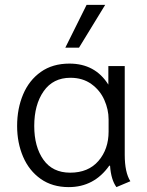

<svg xmlns="http://www.w3.org/2000/svg" viewBox="-20 -755 603 785"><path d="M50 -240Q50 -311 74.5 -369Q99 -427 147 -461Q195 -495 264 -495Q369 -495 423 -409V-485H490V-122Q490 -50 513 -14L456 10Q434 -20 430 -77L427 -78Q365 10 261 10Q194 10 146.5 -23.5Q99 -57 74.5 -114Q50 -171 50 -240ZM424 -217V-267Q424 -307 406.5 -346.5Q389 -386 353.5 -411.5Q318 -437 268 -437Q197 -437 158.5 -382Q120 -327 120 -240Q120 -155 157.5 -102Q195 -49 267 -49Q341 -49 382.5 -97Q424 -145 424 -217ZM334 -735H410L303 -560H247Z"/></svg>

Font: Niramit Light
Style: Regular
Weight: 300
Designer: Katatrad Aksorn Co.,Ltd.
Foundry: Cadson Demak Co.,Ltd.
Version: Version 1.000; ttfautohint (v1.6)